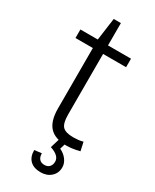

<svg xmlns="http://www.w3.org/2000/svg" viewBox="-219 -728 789 976"><g transform="rotate(30 175.5 -240.5)"><path d="M254 7Q185 7 153 -27.5Q121 -62 121 -135V-540L139 -671H181V-135Q181 -84 198 -65.5Q215 -47 261 -47Q275 -47 289.5 -48.5Q304 -50 318 -54L329 -4Q317 -1 304.5 1.5Q292 4 279 5.5Q266 7 254 7ZM19 -540H316V-490H19ZM206 190Q166 190 144 169Q122 148 122 108L164 103Q164 125 174.5 136.5Q185 148 204 148Q223 148 233.5 136.5Q244 125 244 106Q244 89 230 75.5Q216 62 188 53L204 0H244L233 36Q259 48 274.5 69Q290 90 290 113Q290 147 266.5 168.5Q243 190 206 190Z"/></g></svg>

Font: Pathway Extreme 8pt Thin
Style: Regular
Weight: 100
Designer: Eduardo Rodriguez Tunni
Foundry: Eduardo Rodriguez Tunni
Version: Version 1.000